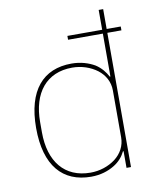

<svg xmlns="http://www.w3.org/2000/svg" viewBox="-84 -807 736 886"><g transform="rotate(-10 284.0 -364.0)"><path d="M439 -78H436C425 -55 407 -33 380 -17C352 0 316 12 272 12C139 12 60 -76 60 -253C60 -430 139 -518 272 -518C316 -518 352 -506 380 -490C407 -473 425 -449 436 -428H439V-629H276V-647H439V-740H460V-647H526V-629H460V0H439ZM272 -7C316 -7 357 -21 389 -45C420 -69 439 -103 439 -143V-363C439 -403 420 -437 389 -461C357 -485 316 -499 272 -499C151 -499 83 -414 83 -277V-229C83 -92 151 -7 272 -7Z"/></g></svg>

Font: Plexus Sans Thin
Style: Regular
Weight: 250
Version: Version 2.001;PS 002.001;hotconv 1.0.70;makeotf.lib2.5.58329